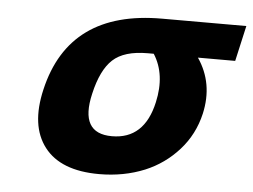

<svg xmlns="http://www.w3.org/2000/svg" viewBox="-44 -602 878 667"><g transform="rotate(5 394.5 -268.5)"><path d="M483 -20Q410 10 324 10Q190 10 133 -64Q76 -138 106 -266Q171 -547 495 -547H789L761 -423H631Q689 -338 665 -231Q648 -157 599 -102.5Q550 -48 483 -20ZM477 -423H456Q374 -423 334.5 -386.5Q295 -350 276 -266Q243 -125 357 -125Q470 -125 499 -256Q521 -354 477 -423Z"/></g></svg>

Font: Passageway
Style: BdIt
Weight: 700
Foundry: Ascender Corporation
Version: Version 1.11